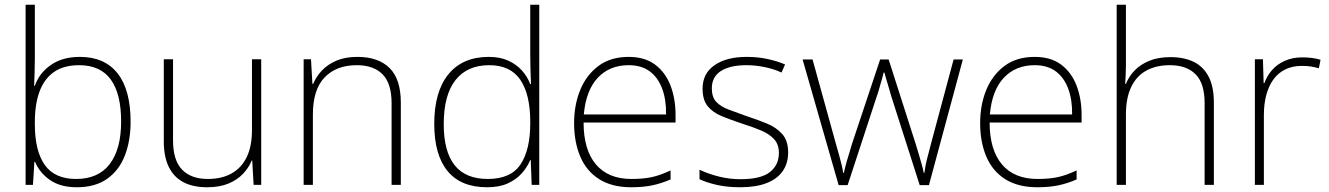

<svg xmlns="http://www.w3.org/2000/svg" viewBox="-20 -780 5607 810"><path d="M127 -535Q127 -509 126 -475Q125 -441 124 -418H127Q145 -471 194 -505.5Q243 -540 317 -540Q421 -540 476 -470.5Q531 -401 531 -266Q531 -187 507 -124.5Q483 -62 432.5 -26Q382 10 304 10Q235 10 191 -20.5Q147 -51 128 -97H125L119 0H88V-760H127ZM314 -505Q249 -505 208 -476.5Q167 -448 147 -394.5Q127 -341 127 -265V-256Q127 -143 169 -84Q211 -25 301 -25Q395 -25 443 -88Q491 -151 491 -267Q491 -385 447 -445Q403 -505 314 -505Z M1082 -530V0H1050L1044 -103H1042Q1030 -73 1005.5 -47Q981 -21 943.5 -5.5Q906 10 854 10Q794 10 753.5 -11.5Q713 -33 692 -76Q671 -119 671 -183V-530H710V-187Q710 -104 748 -64.5Q786 -25 857 -25Q915 -25 956.5 -48Q998 -71 1020.5 -116.5Q1043 -162 1043 -232V-530Z M1488 -540Q1576 -540 1623.5 -493Q1671 -446 1671 -347V0H1632V-345Q1632 -428 1594 -466.5Q1556 -505 1485 -505Q1399 -505 1349.5 -453.5Q1300 -402 1300 -297V0H1261V-530H1292L1298 -426H1301Q1314 -457 1338 -482.5Q1362 -508 1399 -524Q1436 -540 1488 -540Z M2035 10Q1924 10 1868 -58.5Q1812 -127 1812 -257Q1812 -394 1872 -467Q1932 -540 2042 -540Q2089 -540 2123.5 -524.5Q2158 -509 2181.5 -483Q2205 -457 2217 -425H2220Q2219 -455 2218 -485.5Q2217 -516 2217 -544V-760H2255V0H2223L2219 -105H2217Q2204 -74 2180.5 -48Q2157 -22 2121.5 -6Q2086 10 2035 10ZM2038 -25Q2135 -25 2176 -86.5Q2217 -148 2217 -260V-266Q2217 -382 2175 -443.5Q2133 -505 2044 -505Q1951 -505 1901.5 -442Q1852 -379 1852 -256Q1852 -141 1898 -83Q1944 -25 2038 -25Z M2632 -540Q2700 -540 2743.5 -507.5Q2787 -475 2808.5 -419.5Q2830 -364 2830 -294V-263H2442Q2442 -148 2494 -86.5Q2546 -25 2644 -25Q2693 -25 2728.5 -32.5Q2764 -40 2809 -61V-23Q2770 -6 2731.5 2Q2693 10 2643 10Q2562 10 2508 -24Q2454 -58 2428 -119.5Q2402 -181 2402 -260Q2402 -338 2428 -401Q2454 -464 2505 -502Q2556 -540 2632 -540ZM2632 -505Q2552 -505 2502 -452Q2452 -399 2443 -297H2790Q2791 -359 2773.5 -406Q2756 -453 2721 -479Q2686 -505 2632 -505Z M3305 -137Q3305 -91 3282 -58Q3259 -25 3214 -7.5Q3169 10 3103 10Q3048 10 3004 0Q2960 -10 2931 -24V-64Q2969 -46 3013.5 -35Q3058 -24 3104 -24Q3190 -24 3228 -54Q3266 -84 3266 -135Q3266 -170 3246.5 -192Q3227 -214 3192 -229Q3157 -244 3112 -258Q3064 -274 3026 -289.5Q2988 -305 2966 -331.5Q2944 -358 2944 -406Q2944 -470 2994.5 -505Q3045 -540 3130 -540Q3177 -540 3218.5 -531Q3260 -522 3292 -508L3277 -474Q3248 -488 3208 -496.5Q3168 -505 3129 -505Q3060 -505 3021.5 -480.5Q2983 -456 2983 -407Q2983 -370 3002 -350Q3021 -330 3054.5 -317.5Q3088 -305 3130 -290Q3176 -275 3216 -258.5Q3256 -242 3280.5 -214Q3305 -186 3305 -137Z M3741 -371Q3737 -385 3733 -398.5Q3729 -412 3725.5 -424Q3722 -436 3718 -449Q3714 -462 3711 -474H3708Q3705 -462 3701.5 -449Q3698 -436 3694 -423Q3690 -410 3686.5 -397Q3683 -384 3678 -371L3556 1H3518L3366 -529H3408L3506 -175Q3515 -145 3520.5 -123.5Q3526 -102 3530.5 -85Q3535 -68 3537 -51H3540Q3543 -63 3546 -75.5Q3549 -88 3553 -102Q3557 -116 3562.5 -133Q3568 -150 3574 -172L3693 -529H3729L3843 -173Q3851 -148 3857 -126.5Q3863 -105 3868.5 -86.5Q3874 -68 3877 -51H3880Q3882 -68 3885.5 -85.5Q3889 -103 3895 -125Q3901 -147 3908 -175L4003 -529H4042L3899 1H3860Z M4345 -540Q4413 -540 4456.5 -507.5Q4500 -475 4521.5 -419.5Q4543 -364 4543 -294V-263H4155Q4155 -148 4207 -86.5Q4259 -25 4357 -25Q4406 -25 4441.5 -32.5Q4477 -40 4522 -61V-23Q4483 -6 4444.5 2Q4406 10 4356 10Q4275 10 4221 -24Q4167 -58 4141 -119.5Q4115 -181 4115 -260Q4115 -338 4141 -401Q4167 -464 4218 -502Q4269 -540 4345 -540ZM4345 -505Q4265 -505 4215 -452Q4165 -399 4156 -297H4503Q4504 -359 4486.5 -406Q4469 -453 4434 -479Q4399 -505 4345 -505Z M4730 -504Q4730 -483 4729 -465Q4728 -447 4727 -426H4730Q4742 -457 4766.5 -482.5Q4791 -508 4828.5 -523.5Q4866 -539 4918 -539Q4976 -539 5017 -518.5Q5058 -498 5079.5 -455.5Q5101 -413 5101 -347V0H5062V-345Q5062 -428 5024 -466.5Q4986 -505 4915 -505Q4858 -505 4816.5 -482.5Q4775 -460 4752.5 -413.5Q4730 -367 4730 -297V0H4691V-760H4730Z M5474 -538Q5496 -538 5515 -535.5Q5534 -533 5551 -528L5544 -492Q5526 -497 5510 -499.5Q5494 -502 5472 -502Q5433 -502 5403 -487.5Q5373 -473 5353 -446Q5333 -419 5322.5 -380.5Q5312 -342 5312 -295V0H5274V-530H5308L5311 -429H5314Q5325 -460 5346.5 -484.5Q5368 -509 5400.5 -523.5Q5433 -538 5474 -538Z"/></svg>

Font: Noto Sans Armenian ExtraLight
Style: Regular
Weight: 250
Designer: Monotype Design Team
Foundry: Monotype Imaging Inc.
Version: Version 2.007